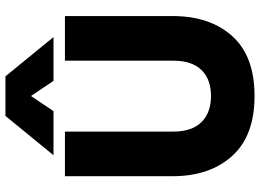

<svg xmlns="http://www.w3.org/2000/svg" viewBox="-148 -816 978 723"><g transform="rotate(-90 341.5 -454.0)"><path d="M267 -923H416L564 -742H399L342 -827L285 -742H119ZM40 -293V-699H208V-291Q208 -221 243.5 -185Q279 -149 342 -149Q405 -149 440 -185Q475 -221 475 -291V-699H643V-293Q643 -153 567.5 -69Q492 15 342 15Q192 15 116 -69.5Q40 -154 40 -293Z"/></g></svg>

Font: Readiness
Style: Bold
Weight: 700
Designer: Katatrad Team
Foundry: CadsonDemak
Version: Version 1.00;January 16, 2020;FontCreator 12.0.0.2550 64-bit